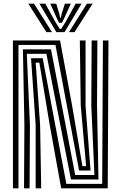

<svg xmlns="http://www.w3.org/2000/svg" viewBox="-20 -1019 657 1039"><path d="M50 0V-800H305L370.2 -447.8L426 -120H446L417 -447L412 -800H443V-447L470 -96H408L280 -776H80V0ZM110 0 112 -343.2 104 -752H256L387 -72H491L474 -447L476 -800H507L505 -447L513 -48H364L231 -728H125L142 -343.2L140 0ZM173 0V-343.2L148 -704H211L339 -24H533L537 -800H567L563 0H311L248.5 -346.2L193 -680H173L197 -343.2L203 0ZM133.2 -999H164.2L261.2 -845H231.2ZM193.2 -999H225.2L278 -903.2L303.2 -862.5H311.2L336.5 -903L389.2 -999H421.2L329.2 -845H285.2ZM252.2 -999H284.2L301 -944.5L305.2 -922.8H309.2L313.8 -944.5L331.2 -999H363.2L331 -928.2L315.2 -895.5H299.2L283.8 -928.2ZM450.2 -999H481.2L383.2 -845H353.2Z"/></svg>

Font: Big Shoulders Inline Text Thin Black
Style: Regular
Weight: 900
Version: Version 2.002